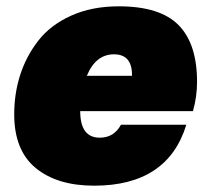

<svg xmlns="http://www.w3.org/2000/svg" viewBox="-20 -574 674 608"><path d="M356 -554Q487 -554 545.5 -494.5Q604 -435 604 -315Q604 -268 591 -222H234Q234 -138 296 -138Q341 -138 363 -179H570Q511 14 278 14Q161 14 93 -42Q25 -98 25 -212Q25 -278 44 -337Q63 -396 101.5 -445.5Q140 -495 205.5 -524.5Q271 -554 356 -554ZM255 -334H398Q399 -402 341 -402Q283 -402 255 -334Z"/></svg>

Font: Nacelle Black
Style: Italic
Weight: 900
Italic angle: -12°
Designer: Sora Sagano
Foundry: Sora Sagano
Version: Version 1.000;FEAKit 1.0